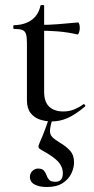

<svg xmlns="http://www.w3.org/2000/svg" viewBox="-20 -475 378 770"><path d="M187 12Q163 12 140 4.5Q117 -3 102.5 -22Q88 -41 88 -73V-304Q88 -327 84 -339Q80 -351 69 -355Q58 -359 36 -359Q33 -359 33 -366.5Q33 -374 36 -374Q80 -375 107.5 -395.5Q135 -416 142 -452Q143 -455 150 -455Q157 -455 157 -452V-107Q157 -66 177.5 -47Q198 -28 234 -28Q259 -28 279.5 -37Q300 -46 313 -56Q317 -59 320.5 -54.5Q324 -50 320 -47Q283 -16 252 -2Q221 12 187 12ZM290 -337Q250 -346 213 -349Q176 -352 135 -352V-375Q175 -375 212.5 -378Q250 -381 293 -385Q296 -385 298 -378Q300 -371 300 -362Q300 -354 297 -345Q294 -336 290 -337ZM190 2Q181 33 180.5 49Q180 65 190 75Q200 85 223 99Q244 111 260.5 129Q277 147 277 176Q277 198 266 221Q255 244 231 259.5Q207 275 168 275Q138 275 119 265Q100 255 100 234Q100 220 110 210.5Q120 201 133 201Q149 201 156 209Q163 217 166.5 227.5Q170 238 177 246Q184 254 202 254Q232 254 232 220Q232 194 213.5 173.5Q195 153 147 127Q136 121 134.5 116Q133 111 139 97Q148 77 152.5 65.5Q157 54 162 40.5Q167 27 176 1Z"/></svg>

Font: Cormorant Garamond Light Medium
Style: Regular
Weight: 500
Version: Version 4.001